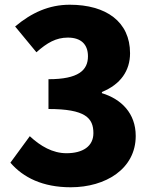

<svg xmlns="http://www.w3.org/2000/svg" viewBox="-20 -778 649 812"><path d="M279 14C427 14 554 -64 554 -203C554 -299 493 -359 411 -384V-389C490 -421 530 -479 530 -553C530 -686 429 -758 275 -758C187 -758 113 -724 44 -666L134 -557C179 -597 217 -619 267 -619C322 -619 352 -591 352 -540C352 -481 312 -443 185 -443V-317C341 -317 375 -279 375 -215C375 -159 330 -130 261 -130C203 -130 151 -160 106 -202L24 -90C78 -27 161 14 279 14Z"/></svg>

Font: Source Han Sans HK Heavy
Style: Regular
Weight: 900
Designer: Ryoko NISHIZUKA 西塚涼子 (kana, bopomofo & ideographs); Paul D. Hunt (Latin, Greek & Cyrillic); Sandoll Communications 산돌커뮤니
Foundry: Adobe
Version: Version 2.000;hotconv 1.0.107;makeotfexe 2.5.65593